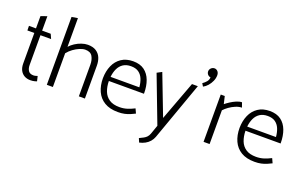

<svg xmlns="http://www.w3.org/2000/svg" viewBox="-102 -1169 2922 1850"><g transform="rotate(20 1359.0 -243.5)"><path d="M240 -475H152V-623L89 -601V-475H17L18 -428H89V-116Q89 -74 104 -45.5Q119 -17 145.5 -2Q172 13 207 13Q220 13 232 11.5Q244 10 254.5 7Q265 4 273 1L261 -50Q256 -48 243.5 -44.5Q231 -41 220 -41Q183 -41 167.5 -64Q152 -87 152 -123V-428H261Z M435 -346Q458 -375 488.5 -397Q519 -419 550.5 -432Q582 -445 607 -445Q660 -445 680.5 -410Q701 -375 701 -325V-1H763V-337Q763 -384 747.5 -420Q732 -456 699 -477Q666 -498 614 -498Q584 -498 550 -486.5Q516 -475 485.5 -455Q455 -435 434 -411ZM435 0V-706L373 -696V0Z M1282 -239V-244Q1282 -317 1260.5 -374.5Q1239 -432 1194.5 -465Q1150 -498 1079 -498Q1008 -498 959 -465Q910 -432 885 -375Q860 -318 859 -245Q859 -170 885.5 -111.5Q912 -53 966.5 -20Q1021 13 1105 13Q1143 13 1172.5 6.5Q1202 0 1227 -10.5Q1252 -21 1275 -33L1254 -79Q1217 -60 1180.5 -48.5Q1144 -37 1102 -37Q1037 -37 997.5 -63.5Q958 -90 940.5 -135.5Q923 -181 922 -239ZM924 -282Q929 -330 946.5 -367Q964 -404 996 -425Q1028 -446 1076 -446Q1124 -446 1154 -425Q1184 -404 1199.5 -367Q1215 -330 1219 -282Z M1477 98Q1469 120 1456 134Q1443 148 1425 157.5Q1407 167 1382 179L1399 219Q1431 212 1457.5 197.5Q1484 183 1503 161Q1522 139 1532 112L1745 -485H1685L1535 -83L1376 -497L1327 -471L1509 7Z M1838 -702Q1824 -702 1813 -695Q1802 -688 1795.5 -677.5Q1789 -667 1789 -654Q1789 -642 1794.5 -631.5Q1800 -621 1809.5 -614.5Q1819 -608 1831 -606Q1829 -580 1813.5 -561.5Q1798 -543 1775 -527L1793 -498Q1818 -511 1838.5 -534.5Q1859 -558 1872 -587.5Q1885 -617 1885 -647Q1885 -672 1871 -687Q1857 -702 1838 -702Z M2042 0V-346Q2061 -367 2089.5 -387.5Q2118 -408 2151.5 -422Q2185 -436 2215 -436L2198 -485Q2173 -485 2142.5 -472Q2112 -459 2084.5 -441Q2057 -423 2039 -408L2021 -485H1980V0Z M2683 -239V-244Q2683 -317 2661.5 -374.5Q2640 -432 2595.5 -465Q2551 -498 2480 -498Q2409 -498 2360 -465Q2311 -432 2286 -375Q2261 -318 2260 -245Q2260 -170 2286.5 -111.5Q2313 -53 2367.5 -20Q2422 13 2506 13Q2544 13 2573.5 6.5Q2603 0 2628 -10.5Q2653 -21 2676 -33L2655 -79Q2618 -60 2581.5 -48.5Q2545 -37 2503 -37Q2438 -37 2398.5 -63.5Q2359 -90 2341.5 -135.5Q2324 -181 2323 -239ZM2325 -282Q2330 -330 2347.5 -367Q2365 -404 2397 -425Q2429 -446 2477 -446Q2525 -446 2555 -425Q2585 -404 2600.5 -367Q2616 -330 2620 -282Z"/></g></svg>

Font: Catamaran Thin Light
Style: Regular
Weight: 300
Version: Version 2.000